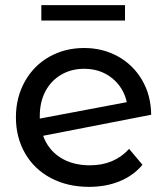

<svg xmlns="http://www.w3.org/2000/svg" viewBox="-20 -722 652 748"><path d="M483 -142 535 -80Q500 -38 446.5 -16Q393 6 327 6Q243 6 178 -28.5Q113 -63 77.5 -125Q42 -187 42 -265Q42 -342 76.5 -404Q111 -466 171.5 -500.5Q232 -535 308 -535Q380 -535 439 -502.5Q498 -470 533 -411Q568 -352 569 -275L148 -193Q168 -138 215.5 -108Q263 -78 330 -78Q425 -78 483 -142ZM135 -270V-260L474 -324Q461 -382 416 -418Q371 -454 308 -454Q258 -454 218.5 -431Q179 -408 157 -366.5Q135 -325 135 -270ZM141 -702H467V-642H141Z"/></svg>

Font: Montserrat Alternates Medium
Style: Regular
Weight: 500
Designer: Julieta Ulanovsky
Foundry: Julieta Ulanovsky
Version: Version 7.200